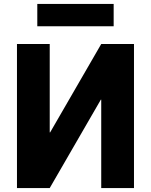

<svg xmlns="http://www.w3.org/2000/svg" viewBox="-20 -953 765 973"><path d="M169 -820V-933H556V-820ZM659 0H493V-448H491L232 0H66V-730H232V-282H234L493 -730H659Z"/></svg>

Font: Mplus 1p ExtraBold
Style: Regular
Weight: 800
Version: Version 1.061